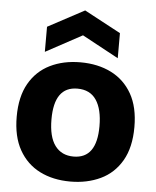

<svg xmlns="http://www.w3.org/2000/svg" viewBox="-55 -831 724 892"><g transform="rotate(5 306.5 -385.0)"><path d="M306 14Q225 14 163.5 -17Q102 -48 67 -110Q32 -172 32 -265Q32 -358 67 -419.5Q102 -481 164 -511.5Q226 -542 306 -542Q387 -542 449 -511Q511 -480 546 -418.5Q581 -357 581 -264Q581 -169 545 -107Q509 -45 446.5 -15.5Q384 14 306 14ZM311 -103Q419 -103 419 -254Q419 -333 390 -376Q361 -419 302 -419Q194 -419 194 -267Q194 -185 224.5 -144Q255 -103 311 -103ZM136 -576V-693L306 -784L476 -693V-576L306 -668Z"/></g></svg>

Font: Bricolage Grotesque 12pt ExtraBold
Style: Regular
Weight: 800
Designer: Mathieu Triay
Foundry: Atelier Triay
Version: Version 1.001; ttfautohint (v1.8.4.7-5d5b);gftools[0.9.33.de